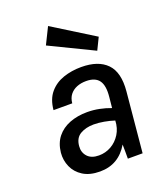

<svg xmlns="http://www.w3.org/2000/svg" viewBox="-138 -827 790 930"><g transform="rotate(-20 257.0 -362.0)"><path d="M217 12.5Q164.5 12.5 130.2 -9Q96 -30.5 80.8 -65Q65.5 -99.5 69 -138Q74 -185.5 99 -216.8Q124 -248 164.5 -263.8Q205 -279.5 255.5 -279.5Q287.5 -279.5 318 -273.2Q348.5 -267 376 -256.5L381.5 -311.5Q387.5 -369 368 -395.8Q348.5 -422.5 302 -422.5Q275 -422.5 253.5 -413.8Q232 -405 218.5 -387.8Q205 -370.5 202.5 -344H106Q111 -399 139 -432Q167 -465 210 -479.8Q253 -494.5 302.5 -494.5Q390.5 -494.5 434.2 -449.5Q478 -404.5 469 -308.5L440 0H364Q364 -18.5 364 -36.5Q364 -54.5 363.5 -73Q338.5 -30.5 302 -9Q265.5 12.5 217 12.5ZM238.5 -62.5Q272.5 -62.5 301.8 -79Q331 -95.5 349.8 -125.5Q368.5 -155.5 370 -194.5Q345.5 -202.5 317.5 -207.5Q289.5 -212.5 264.5 -212.5Q224.5 -212.5 195.5 -195.8Q166.5 -179 163 -138Q160 -106 179.8 -84.2Q199.5 -62.5 238.5 -62.5ZM403.5 -542 178.5 -651 220.5 -736 433.5 -603.5Z"/></g></svg>

Font: Karla Medium
Style: Italic
Weight: 500
Italic angle: -8°
Designer: Jonathan Pinhorn
Version: Version 2.001